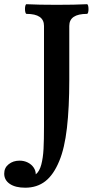

<svg xmlns="http://www.w3.org/2000/svg" viewBox="-84 -686 454 912"><path d="M336.4 -642.6Q336.4 -633.3 334.5 -626.7Q332.5 -620.1 329.1 -620.1Q245.1 -620.1 245.1 -563V-307.1Q245.1 -174.3 233.9 -77.9Q222.7 18.6 197.8 78.1Q170.9 144 131.3 174.8Q91.8 205.6 35.6 205.6Q-10.7 205.6 -37.4 187.5Q-64 169.4 -64 138.7Q-64 110.8 -42.7 94Q-21.5 77.1 8.8 77.1Q30.3 77.1 47.9 85.9Q65.4 94.7 75.7 109.6Q85.9 124.5 85.9 142.1Q103.5 128.4 112.1 95.9Q120.6 63.5 122.8 21.2Q125 -21 125 -86.4V-124V-563Q125 -620.1 42 -620.1Q38.6 -620.1 36.6 -627.2Q34.7 -634.3 34.7 -643.6Q34.7 -652.8 36.6 -659.4Q38.6 -666 42 -666Q99.6 -663.1 185.5 -663.1Q271.5 -663.1 329.1 -666Q332.5 -666 334.5 -659.2Q336.4 -652.3 336.4 -642.6Z"/></svg>

Font: JuniusX
Style: Bold
Weight: 700
Designer: Peter S. Baker
Foundry: Briery Creek Software
Version: Version 1.004